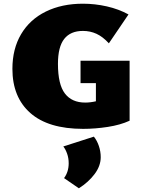

<svg xmlns="http://www.w3.org/2000/svg" viewBox="-20 -687 774 1037"><path d="M680 -359V-35Q630 -12 562 -1.5Q494 9 429 9Q241 9 144 -76.5Q47 -162 47 -315Q47 -423 94 -502.5Q141 -582 227.5 -624.5Q314 -667 428 -667Q493 -667 557 -652.5Q621 -638 674 -609L568 -453Q535 -489 501 -504.5Q467 -520 428 -520Q361 -520 327 -477Q293 -434 293 -342Q293 -231 330.5 -182Q368 -133 440 -133Q468 -133 498 -140V-238H415V-359ZM326 275Q351 241 351 195Q351 167 342.5 143Q334 119 322 104L487 51Q504 72 514 101.5Q524 131 524 162Q524 209 491 253Q458 297 406 330Z"/></svg>

Font: Ysabeau Black
Style: Regular
Weight: 900
Designer: Christian Thalmann (Catharsis Fonts)
Version: Version 0.003